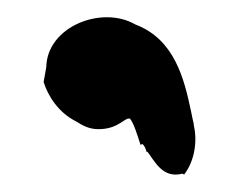

<svg xmlns="http://www.w3.org/2000/svg" viewBox="-20 -132 272 220"><path d="M30 -38C35 -22 47 -3 67 7C75 12 82 16 93 16C116 16 123 2 129 4C133 9 137 21 141 34L143 33C146 35 147 39 148 42H149C157 52 166 73 189 67L191 68C204 51 206 28 202 11V10C201 6 200 1 199 -4C191 -42 180 -87 135 -104C97 -126 34 -102 33 -55Z"/></svg>

Font: Vapor
Style: BdObl
Weight: 700
Foundry: Cannot Into Space Fonts
Version: Version 0.179